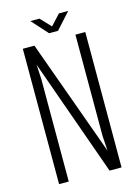

<svg xmlns="http://www.w3.org/2000/svg" viewBox="-124 -892 688 959"><g transform="rotate(-15 220.5 -412.0)"><path d="M252 -741 327 -824H279L229 -770L178 -824H131L206 -741ZM59 -700V0H109V-528L105 -605L320 0H382V-700H331V-177L336 -99L119 -700Z"/></g></svg>

Font: Modon Arabic
Style: Regular
Weight: 400
Designer: Ahmedzaza
Foundry: Ahmedzaza
Version: Version 2.010